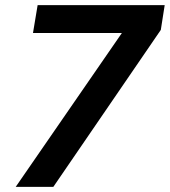

<svg xmlns="http://www.w3.org/2000/svg" viewBox="-20 -725 659 745"><path d="M41 0 484 -642 482 -597H108L126 -705H619L604 -609L187 0Z"/></svg>

Font: Mulish ExtraLight
Style: Bold Italic
Weight: 700
Italic angle: -9°
Version: Version 3.603